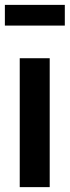

<svg xmlns="http://www.w3.org/2000/svg" viewBox="-24 -768 286 788"><path d="M180 0H57V-529H180ZM-4 -663V-748H242V-663Z"/></svg>

Font: Fira Sans Compressed Medium
Style: Regular
Weight: 500
Width: 1
Designer: bBox Type GmbH & Carrois Corporate GbR & Edenspiekermann AG
Foundry: bBox Type GmbH & Carrois Corporate GbR & Edenspiekermann AG
Version: Version 4.301